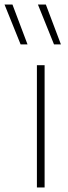

<svg xmlns="http://www.w3.org/2000/svg" viewBox="-78 -828 302 848"><path d="M85 0V-540H119V0ZM160.5 -632 89.5 -808H124.5L191 -632ZM13 -632 -58 -808H-23L43.5 -632Z"/></svg>

Font: Encode Sans Th
Style: Regular
Weight: 100
Designer: Multiple Designers
Foundry: Impallari Type
Version: Version 3.002; ttfautohint (v1.8.3) -l 8 -r 50 -G 200 -x 14 